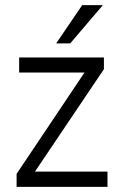

<svg xmlns="http://www.w3.org/2000/svg" viewBox="-20 -732 486 752"><path d="M200 -562H255L383 -712H302ZM387 -507H55V-448H311L45 -51V0H401V-60H117L387 -461Z"/></svg>

Font: Hind Light
Style: Regular
Weight: 300
Designer: Manushi Parikh, Satya Rajpurohit
Foundry: Indian Type Foundry
Version: Version 1.201;PS 1.0;hotconv 1.0.78;makeotf.lib2.5.61930; tt